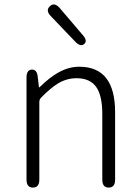

<svg xmlns="http://www.w3.org/2000/svg" viewBox="-20 -849 633 869"><path d="M129 0Q100 0 100 -36V-498Q100 -533 124 -534Q148 -535 151 -500L156 -457Q156 -452 160 -455Q204 -498 241 -519Q289 -547 339 -547Q501 -547 501 -341V-36Q501 0 472 0Q443 0 443 -36V-333Q443 -417 415 -456Q387 -495 326 -495Q282 -495 242 -471Q208 -450 166 -407Q158 -399 158 -387V-36Q158 0 129 0ZM361 -650Q345 -635 320 -661L210 -776Q185 -802 206 -821Q226 -840 250 -813L354 -691Q378 -664 361 -650Z"/></svg>

Font: Resource Han Rounded JP Light
Style: Regular
Weight: 300
Designer: Cyano Hao (round all glyphs); Ryoko NISHIZUKA 西塚涼子 (kana, bopomofo & ideographs); Paul D. Hunt (Latin, Greek & Cyrillic)
Foundry: Cyano Hao
Version: 0.990